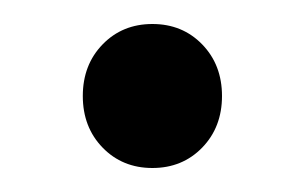

<svg xmlns="http://www.w3.org/2000/svg" viewBox="-20 -362 254 160"><path d="M165 -282Q165 -256 148.5 -239Q132 -222 107 -222Q82 -222 65.5 -239Q49 -256 49 -282Q49 -308 65.5 -325Q82 -342 107 -342Q132 -342 148.5 -325Q165 -308 165 -282Z"/></svg>

Font: Montserrat arm2
Style: Regular
Weight: 400
Designer: Julieta Ulanovsky
Foundry: Julieta Ulanovsky
Version: Version 6.000